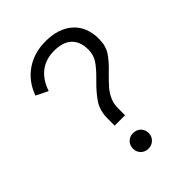

<svg xmlns="http://www.w3.org/2000/svg" viewBox="-205 -813 916 916"><g transform="rotate(-45 253.0 -355.0)"><path d="M216 -238Q216 -291 239 -327Q262 -363 307 -407Q346 -445 365 -473Q384 -501 384 -538Q384 -591 354 -620Q324 -649 264 -649Q207 -649 168 -618.5Q129 -588 110 -531L50 -561Q76 -632 133 -671Q190 -710 267 -710Q355 -710 405.5 -664.5Q456 -619 456 -538Q456 -491 434.5 -458.5Q413 -426 370 -386Q341 -357 325 -338.5Q309 -320 297.5 -295Q286 -270 286 -238V-192H216ZM200 -52Q200 -75 215 -90Q230 -105 253 -105Q276 -105 291 -90Q306 -75 306 -52Q306 -30 290.5 -15Q275 0 253 0Q230 0 215 -15Q200 -30 200 -52Z"/></g></svg>

Font: Niramit Light
Style: Regular
Weight: 300
Designer: Katatrad Aksorn Co.,Ltd.
Foundry: Cadson Demak Co.,Ltd.
Version: Version 1.000; ttfautohint (v1.6)